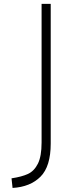

<svg xmlns="http://www.w3.org/2000/svg" viewBox="-20 -720 364 976"><path d="M38.6 186.5Q90.8 178.7 122.3 164.1Q153.8 149.4 172.6 112.1Q191.4 74.7 191.4 4.4V-700.2H237.8V9.8Q237.8 126 186 178Q134.3 230 43.9 235.4Z"/></svg>

Font: DavidDev Light
Style: Regular
Weight: 300
Designer: David.dev
Foundry: David.dev
Version: Version 1.001;FEAKit 1.0